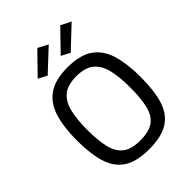

<svg xmlns="http://www.w3.org/2000/svg" viewBox="-259 -1042 1179 1179"><g transform="rotate(-45 330.5 -453.0)"><path d="M330 10Q222 10 162 -29.5Q102 -69 78 -147.5Q54 -226 54 -342Q54 -457 78.5 -537Q103 -617 163 -659Q223 -701 330 -701Q438 -701 498 -659.5Q558 -618 582.5 -537.5Q607 -457 607 -342Q607 -223 583 -145Q559 -67 498.5 -28.5Q438 10 330 10ZM330 -67Q407 -67 447 -96.5Q487 -126 501.5 -187Q516 -248 516 -342Q516 -432 501 -495Q486 -558 446 -591Q406 -624 330 -624Q254 -624 214.5 -591Q175 -558 160 -495.5Q145 -433 145 -342Q145 -251 159.5 -190Q174 -129 213.5 -98Q253 -67 330 -67ZM408 -750 351 -780 482 -915 548 -882ZM209 -751 152 -781 284 -916 349 -882Z"/></g></svg>

Font: Cairo Play Medium
Style: Regular
Weight: 500
Version: Version 3.119